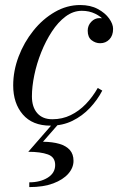

<svg xmlns="http://www.w3.org/2000/svg" viewBox="-20 -490 482 764"><path d="M181 10Q109 10 70.8 -34.5Q32.5 -79 32.5 -150Q32.5 -208 54 -264.8Q75.5 -321.5 112.8 -368Q150 -414.5 198 -442.2Q246 -470 299 -470Q340 -470 369.2 -454.2Q398.5 -438.5 414.2 -416.5Q430 -394.5 430 -375Q430 -348.5 415.2 -333.2Q400.5 -318 378.5 -318Q360 -318 344.5 -330Q329 -342 329 -368Q329 -388.5 343 -403.2Q357 -418 376 -418Q390.5 -418 402.5 -414.5Q414.5 -411 421.8 -401.8Q429 -392.5 429 -375H410Q410 -390.5 396 -407.2Q382 -424 358.5 -435.5Q335 -447 305.5 -447Q271.5 -447 241.2 -424.5Q211 -402 186.5 -364.5Q162 -327 144 -282Q126 -237 116.5 -191Q107 -145 107 -106.5Q107 -64 128.2 -39.8Q149.5 -15.5 188 -15.5Q228 -15.5 261.2 -31.8Q294.5 -48 321.5 -76Q348.5 -104 369 -140L387 -129.5Q367.5 -92 337.5 -60.2Q307.5 -28.5 268.2 -9.2Q229 10 181 10ZM96.5 254.5V235.5Q140 235.5 169.8 217Q199.5 198.5 199.5 166.5Q199.5 135 170.5 124.5Q141.5 114 92.5 114L197 -6H221L151 74Q189.5 74.5 216.5 82.5Q243.5 90.5 258 107Q272.5 123.5 272.5 150Q272.5 177.5 251.8 201.2Q231 225 191.8 239.8Q152.5 254.5 96.5 254.5Z"/></svg>

Font: Bodoni Moda SC 11pt
Style: Italic
Weight: 400
Italic angle: -13°
Version: Version 2.005